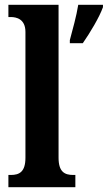

<svg xmlns="http://www.w3.org/2000/svg" viewBox="-20 -780 449 800"><path d="M15 0H294V-51H285C249 -51 224 -64 224 -123V-760H15V-709H25C48 -709 86 -701 86 -647V-123C86 -64 61 -51 25 -51H15ZM271 -613V-600H325C355 -643 394 -708 409 -750V-760H306C299 -715 282 -654 271 -613Z"/></svg>

Font: Noto Serif Georgian Condensed Bold
Style: Regular
Weight: 700
Width: 3
Designer: Monotype Design Team, Akaki Razmadze
Foundry: Google LLC
Version: Version 2.003